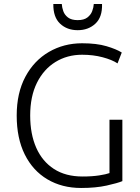

<svg xmlns="http://www.w3.org/2000/svg" viewBox="-20 -921 697 954"><path d="M383 13Q288 13 215.5 -30Q143 -73 103 -153.5Q63 -234 63 -347Q63 -459 106 -539.5Q149 -620 223 -663Q297 -706 388 -706Q460 -706 509 -691.5Q558 -677 585 -660L564 -606Q537 -624 490 -636.5Q443 -649 388 -649Q314 -649 255.5 -613Q197 -577 163.5 -509.5Q130 -442 130 -347Q130 -255 160 -187Q190 -119 248 -81.5Q306 -44 390 -44Q438 -44 473 -49.5Q508 -55 524 -61V-326H588V-21Q564 -11 510 1Q456 13 383 13ZM366 -771Q313 -771 278.5 -803.5Q244 -836 245 -901H287Q288 -884 294.5 -865.5Q301 -847 318 -834Q335 -821 366 -821Q397 -821 414 -834Q431 -847 438 -865.5Q445 -884 446 -901H487Q489 -836 454 -803.5Q419 -771 366 -771Z"/></svg>

Font: Ubuntu Sans Light
Style: Regular
Weight: 300
Designer: Dalton Maag Ltd
Foundry: Dalton Maag Ltd
Version: Version 1.006; ttfautohint (v1.8.4.7-5d5b)